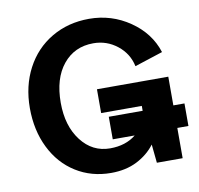

<svg xmlns="http://www.w3.org/2000/svg" viewBox="-80 -794 921 888"><g transform="rotate(-10 380.5 -350.0)"><path d="M405.8 -142.1V-248H564.9V-261.2V-271H374V-382.8H709V-248H761.2V-142.1H709V0H587.9L579.1 -86.9Q546.4 -43.5 494.1 -16.8Q441.9 9.8 372.1 9.8Q279.8 9.8 207 -35.9Q134.3 -81.5 93.8 -163.8Q53.2 -246.1 53.2 -350.1Q53.2 -454.1 96.4 -536.1Q139.6 -618.2 217.5 -664.1Q295.4 -710 394 -710Q499.5 -710 585.2 -651.1Q670.9 -592.3 700.2 -500L567.9 -457Q555.2 -517.6 506.1 -556.4Q457 -595.2 394 -595.2Q305.2 -595.2 251.7 -529.5Q198.2 -463.9 198.2 -350.1Q198.2 -241.2 251.2 -172.1Q304.2 -103 387.2 -103Q460.4 -103 508.8 -142.1Z"/></g></svg>

Font: LT Superior
Style: Bold
Weight: 400
Designer: Daniel Lyons
Foundry: LyonsType
Version: Version 1.000